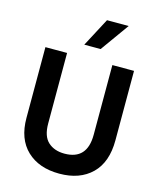

<svg xmlns="http://www.w3.org/2000/svg" viewBox="-152 -1149 1074 1296"><g transform="rotate(15 385.5 -501.0)"><path d="M77.1 -265.6V-759.8H228.5V-266.6Q228.5 -177.7 272 -138.2Q315.4 -98.6 386.7 -98.6Q544.9 -98.6 544.9 -272.5V-759.8H696.3V-274.4Q696.3 -121.1 613.3 -40Q530.3 41 387.7 41Q245.1 41 161.1 -38.6Q77.1 -118.2 77.1 -265.6ZM326.2 -843.8 431.6 -1043H583L440.4 -843.8Z"/></g></svg>

Font: GenEi M Gothic v2 Bold
Style: Regular
Weight: 700
Version: Version 2.0